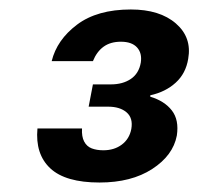

<svg xmlns="http://www.w3.org/2000/svg" viewBox="-20 -732 419 405"><path d="M190 -347Q118 -347 86 -377Q54 -407 59 -461H153Q152 -444 157.5 -433.5Q163 -423 173.5 -419Q184 -415 198 -415Q221 -415 237 -427Q253 -439 257 -460Q261 -483 247 -495Q233 -507 208 -507H167L176 -554H214Q239 -554 256 -565.5Q273 -577 277 -600Q280 -620 269 -632Q258 -644 235 -644Q213 -644 198.5 -633.5Q184 -623 176 -603H89Q100 -648 142.5 -680Q185 -712 256 -712Q317 -712 351 -682.5Q385 -653 377 -608Q372 -577 350.5 -557.5Q329 -538 297 -531V-528Q327 -519 342.5 -499Q358 -479 353 -446Q345 -404 301 -375.5Q257 -347 190 -347Z"/></svg>

Font: DM Sans 36pt SemiBold
Style: Italic
Weight: 600
Italic angle: -10°
Designer: Colophon Foundry, Jonny Pinhorn
Foundry: Colophon Foundry
Version: Version 4.004;gftools[0.9.30]